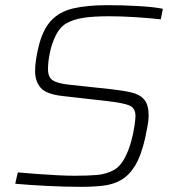

<svg xmlns="http://www.w3.org/2000/svg" viewBox="-20 -716 677 744"><path d="M295 8Q233 8 163 4.5Q93 1 39 -4L49 -48Q82 -45 122 -42Q162 -39 201 -37Q240 -35 269 -35Q320 -35 356 -38Q392 -41 423 -58Q446 -72 462 -101.5Q478 -131 487.5 -165Q497 -199 501 -227.5Q505 -256 505 -266Q505 -297 482 -307Q459 -317 398 -324L222 -344Q159 -351 137.5 -376Q116 -401 116 -440Q116 -459 119 -481Q122 -503 128 -529Q144 -599 177 -635Q210 -671 264 -683.5Q318 -696 397 -696Q456 -696 516.5 -692.5Q577 -689 611 -682L603 -641Q561 -646 505 -649.5Q449 -653 403 -653Q342 -653 303.5 -647Q265 -641 238 -626Q213 -612 197 -580.5Q181 -549 173.5 -513Q166 -477 166 -448Q166 -417 184 -405Q202 -393 246 -388L414 -370Q458 -365 490 -357.5Q522 -350 539 -330Q556 -310 556 -269Q556 -251 552 -229Q548 -207 542 -179Q527 -113 504 -75Q481 -37 450 -19Q419 -1 380 3.5Q341 8 295 8Z"/></svg>

Font: Saira ExtraLight
Style: Italic
Weight: 200
Italic angle: -12°
Designer: Hector Gatti with collaboration of the Omnibus-Type team
Foundry: Omnibus-Type
Version: Version 1.100; ttfautohint (v1.8.3)